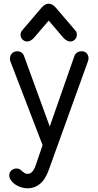

<svg xmlns="http://www.w3.org/2000/svg" viewBox="-20 -802 528 1037"><path d="M131 215Q105 215 82 205Q59 195 44.5 178.5Q30 162 30 145Q30 129 41.5 118.5Q53 108 69 108Q80 108 87 112.5Q94 117 101 124Q107 129 113.5 133Q120 137 129 137Q143 137 153.5 126Q164 115 171 96L210 -18L36 -471Q32 -483 35 -495.5Q38 -508 48 -516.5Q58 -525 73 -525Q87 -525 96.5 -518Q106 -511 110 -499L266 -71L223 -45L382 -500Q386 -511 396 -518Q406 -525 421 -525Q436 -525 445 -517Q454 -509 457 -497Q460 -485 455 -471L244 114Q225 168 195.5 191.5Q166 215 131 215ZM127 -578Q112 -578 101.5 -588.5Q91 -599 91 -615Q91 -621 93 -626.5Q95 -632 99 -637L204 -760Q213 -771 223 -776.5Q233 -782 243 -782Q253 -782 263 -776.5Q273 -771 282 -760L387 -637Q392 -632 393.5 -626.5Q395 -621 395 -615Q395 -599 384.5 -588.5Q374 -578 359 -578Q349 -578 340 -583.5Q331 -589 324 -596L218 -720H268L162 -596Q155 -589 146 -583.5Q137 -578 127 -578Z"/></svg>

Font: National Park
Style: Regular
Weight: 400
Designer: Andrea Herstowski, Ben Hoepner
Version: Version 1.009